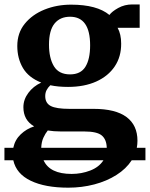

<svg xmlns="http://www.w3.org/2000/svg" viewBox="-33 -582 676 866"><path d="M-13 84.5H27Q34.5 48.5 60.5 23.8Q86.5 -1 121 -12Q72.5 -40 72.5 -98.5Q72.5 -133 94.8 -163Q117 -193 153 -209.5Q96 -232 70.5 -275.2Q45 -318.5 45 -374.5Q45 -433.5 78.8 -475Q112.5 -516.5 167.8 -538.8Q223 -561 287.5 -561Q404.5 -561 460.5 -514.5Q471.5 -530 500.2 -546Q529 -562 564 -562H597V-456.5H497.5Q513.5 -428 513.5 -385.5Q514 -326.5 484.5 -282.5Q455 -238.5 401 -214.2Q347 -190 274 -190Q229 -190 194 -197.5Q183 -187 177 -175.2Q171 -163.5 171 -148.5Q171 -117 195.8 -104Q220.5 -91 280.5 -91H389Q488 -91 537.5 -54.2Q587 -17.5 587 53Q587 69 584 84.5H623V141H561Q536 179.5 492.2 207.2Q448.5 235 392.2 249.8Q336 264.5 275 264.5Q170.5 264.5 105.5 233.2Q40.5 202 27 141H-13ZM283 -246.5Q331 -246.5 352.2 -280.8Q373.5 -315 373.5 -377.5Q373.5 -506.5 283 -506.5Q238 -506.5 213 -475.8Q188 -445 188 -380.5Q188 -320 210.2 -283.2Q232.5 -246.5 283 -246.5ZM182.5 6.5Q171.5 20 162.8 39Q154 58 153 84.5H448.5Q447.5 47 426 29Q404.5 11 347.5 11H242.5Q226.5 11 210.5 9.8Q194.5 8.5 182.5 6.5ZM290 202.5Q334.5 202.5 374 187.2Q413.5 172 433.5 141H163.5Q191.5 202.5 290 202.5Z"/></svg>

Font: Merriweather Text Regular
Style: Bold
Weight: 700
Designer: Eben Sorkin
Foundry: Eben Sorkin
Version: Version 2.100; ttfautohint (v1.7.19-72a1) -l 8 -r 50 -G 200 